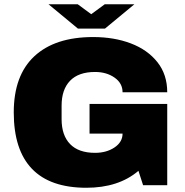

<svg xmlns="http://www.w3.org/2000/svg" viewBox="-20 -875 873 907"><path d="M45 -344Q45 -519 142.5 -609.5Q240 -700 420 -700Q519 -700 598 -670Q677 -640 723.5 -581.5Q770 -523 770 -439H559Q559 -482 521 -508.5Q483 -535 429 -535Q351 -535 311 -493.5Q271 -452 271 -376V-312Q271 -236 311 -194.5Q351 -153 429 -153Q483 -153 521 -178.5Q559 -204 559 -244H403V-384H770V0H656L634 -68Q540 12 388 12Q217 12 131 -77.5Q45 -167 45 -344ZM209 -855H347L411 -808L475 -855H615L476 -740H348Z"/></svg>

Font: Archivo Black
Style: Regular
Weight: 400
Designer: Hector Gatti
Foundry: Omnibus-Type
Version: Version 1.101; ttfautohint (v1.8)